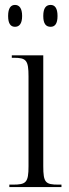

<svg xmlns="http://www.w3.org/2000/svg" viewBox="-20 -761 281 781"><path d="M186 -652C203 -652 214 -664 214 -696C214 -728 203 -741 186 -741C167 -741 156 -728 156 -696C156 -664 167 -652 186 -652ZM41 -652C58 -652 70 -664 70 -696C70 -728 58 -741 41 -741C24 -741 13 -728 13 -696C13 -664 24 -652 41 -652ZM18 0H230V-10H218C165 -10 156 -18 156 -85V-536H28V-526H36C87 -526 96 -516 96 -450V-85C96 -18 86 -10 32 -10H18Z"/></svg>

Font: Noto Serif Display ExtraCondensed Light
Style: Regular
Weight: 300
Width: 2
Designer: Monotype Design Team
Foundry: Monotype Imaging Inc.
Version: Version 2.009